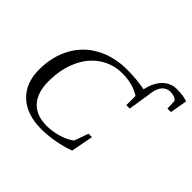

<svg xmlns="http://www.w3.org/2000/svg" viewBox="-186 -1023 1253 1253"><g transform="rotate(45 440.5 -396.5)"><path d="M860.4 -668H828.1L825.7 -735.8Q818.4 -747.1 802.2 -753.4Q786.1 -759.8 765.6 -759.8Q731.9 -759.8 710 -736.3Q688 -712.9 681.2 -667L654.3 -494.1H622.6V-579.1Q591.8 -600.1 549.3 -611.6Q506.8 -623 459.5 -623Q371.1 -623 301 -575.9Q231 -528.8 192.1 -442.4Q153.3 -356 153.3 -245.6Q153.3 -140.6 204.3 -85.7Q255.4 -30.8 349.6 -30.8Q405.3 -30.8 458.5 -47.4Q511.7 -64 544.9 -89.8L580.1 -188H611.8L582 -34.2Q525.9 -13.7 461.2 -2.2Q396.5 9.3 341.3 9.3Q207 9.3 131.3 -61Q55.7 -131.3 55.7 -255.4Q55.7 -376.5 106.2 -469.2Q156.7 -562 249.8 -612.1Q342.8 -662.1 462.4 -662.1Q550.3 -662.1 629.4 -647Q645 -721.2 685.5 -761.5Q726.1 -801.8 783.2 -801.8Q844.7 -801.8 881.3 -787.1Z"/></g></svg>

Font: Tinos
Style: Italic
Weight: 400
Italic angle: -16.333°
Designer: Steve Matteson
Foundry: Monotype Imaging Inc.
Version: Version 1.32